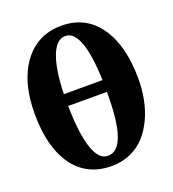

<svg xmlns="http://www.w3.org/2000/svg" viewBox="-121 -733 750 834"><g transform="rotate(-20 254.0 -316.0)"><path d="M254.9 7.8Q141.1 7.8 78.9 -78.4Q16.6 -164.6 16.6 -320.3Q16.6 -467.3 81.1 -553.7Q145.5 -640.1 255.9 -640.1Q367.2 -640.1 429.7 -551.8Q492.2 -463.4 492.2 -309.1Q492.2 -259.3 483.2 -213.6Q474.1 -168 455.1 -127.4Q436 -86.9 408.4 -56.9Q380.9 -26.9 341.3 -9.5Q301.8 7.8 254.9 7.8ZM256.8 -592.3Q215.3 -592.3 191.7 -531Q168 -469.7 165 -356.9H343.8Q335.4 -592.3 256.8 -592.3ZM253.9 -39.6Q300.3 -39.6 322.5 -104.2Q344.7 -168.9 344.2 -302.2H165Q167 -174.8 189.5 -107.2Q211.9 -39.6 253.9 -39.6Z"/></g></svg>

Font: Elstob 6pt
Style: Bold
Weight: 700
Designer: Peter S. Baker
Version: Version 1.015